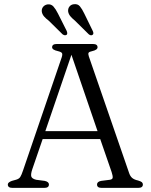

<svg xmlns="http://www.w3.org/2000/svg" viewBox="-20 -914 734 934"><path d="M218 -16.5Q218 0 195.5 0H40.5Q18 0 18 -16.5Q18 -27 37.5 -34L59 -40Q72.5 -44 78.5 -53Q84.5 -62 92.5 -86L280 -634.5Q285 -649.5 281.5 -655.5Q278 -661.5 261 -665.5Q233.5 -671.5 233.5 -684Q233.5 -700 256 -700H432Q454.5 -700 454.5 -684Q454.5 -671 427.5 -665Q414 -662.5 411 -657.2Q408 -652 412 -640L607 -75.5Q612.5 -57.5 622.5 -48.8Q632.5 -40 651.5 -36Q665 -32 670 -27.8Q675 -23.5 675 -16.5Q675 0 652.5 0H474.5Q452 0 452 -16.5Q452 -30 471.5 -34L514.5 -39.5Q527.5 -41.5 528.2 -50Q529 -58.5 523 -77L467.5 -237.5H187.5L137 -90.5Q129 -66.5 132.2 -55.5Q135.5 -44.5 156 -39.5L198 -34Q218 -29.5 218 -16.5ZM200.5 -276H454.5L327.5 -647.5ZM390 -848 431 -764Q437.5 -750.5 431 -745Q422.5 -738.5 411.5 -747.5L343.5 -814.5Q331 -824.5 322.2 -835Q313.5 -845.5 311.5 -858Q310 -872 317.8 -882Q325.5 -892 339.5 -893.5Q358 -896 368.8 -883Q379.5 -870 390 -848ZM262 -848 304 -764.5Q310 -750.5 304.5 -745Q296 -739 284.5 -747L217 -813.5Q203.5 -823.5 194.8 -833.5Q186 -843.5 183.5 -856Q181.5 -870 189.2 -880Q197 -890 210.5 -892.5Q228.5 -895 239.8 -882.5Q251 -870 262 -848Z"/></svg>

Font: Fraunces 9pt S050 Light
Style: Regular
Weight: 300
Version: Version 1.000; ttfautohint (v1.8.3)